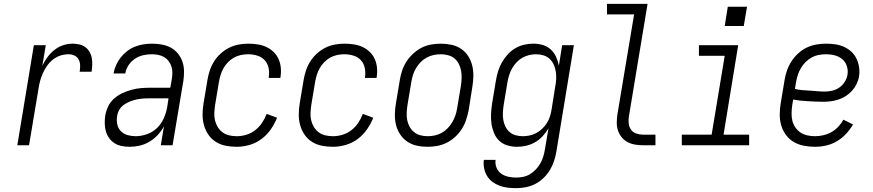

<svg xmlns="http://www.w3.org/2000/svg" viewBox="-20 -755 4540 998"><path d="M70 0 156 -520H218L200 -413Q211 -436 226.5 -457.5Q242 -479 263 -495.5Q284 -512 308.5 -520Q333 -528 357 -528Q375 -528 392.5 -524Q410 -520 423.5 -510Q437 -500 445.5 -485.5Q454 -471 457 -454Q460 -437 459.5 -418.5Q459 -400 456 -382H394Q397 -399 396.5 -415.5Q396 -432 389 -445.5Q382 -459 367.5 -466Q353 -473 337 -473Q316 -473 295 -466.5Q274 -460 256 -446Q238 -432 225 -413.5Q212 -395 203 -375Q194 -355 188.5 -334.5Q183 -314 180 -293L131 0Z M654 8Q633 8 612.5 4Q592 0 575.5 -10.5Q559 -21 547.5 -37Q536 -53 530.5 -72Q525 -91 524.5 -112Q524 -133 527 -154Q531 -178 542 -201.5Q553 -225 573 -242.5Q593 -260 616.5 -271Q640 -282 664.5 -288.5Q689 -295 713 -297Q737 -299 762 -299H865L873 -343Q876 -360 876 -377Q876 -394 871 -409.5Q866 -425 856.5 -437.5Q847 -450 833.5 -458Q820 -466 803.5 -469.5Q787 -473 770 -473Q747 -473 724.5 -468Q702 -463 682 -450Q662 -437 648.5 -416.5Q635 -396 631 -373H570Q574 -395 583.5 -416.5Q593 -438 607.5 -456.5Q622 -475 641 -489.5Q660 -504 681.5 -512.5Q703 -521 725.5 -524.5Q748 -528 770 -528Q796 -528 821 -523.5Q846 -519 867.5 -507.5Q889 -496 904.5 -477Q920 -458 928 -435Q936 -412 936.5 -386Q937 -360 933 -334L877 0H816L832 -98Q819 -74 799.5 -53Q780 -32 756 -18Q732 -4 706 2Q680 8 654 8ZM685 -47Q714 -47 744 -57.5Q774 -68 796.5 -90Q819 -112 831.5 -140.5Q844 -169 849 -198L856 -244H762Q744 -244 727 -243Q710 -242 692.5 -238.5Q675 -235 658 -228.5Q641 -222 625.5 -211.5Q610 -201 600.5 -185Q591 -169 589 -152Q585 -130 589.5 -109Q594 -88 608 -73.5Q622 -59 642.5 -53Q663 -47 685 -47Z M1211 8Q1181 8 1153 2.5Q1125 -3 1102 -17.5Q1079 -32 1063.5 -54.5Q1048 -77 1040.5 -103.5Q1033 -130 1033 -159Q1033 -188 1038 -218L1058 -338Q1062 -362 1070 -387Q1078 -412 1092 -434.5Q1106 -457 1126 -475.5Q1146 -494 1169.5 -506Q1193 -518 1218.5 -523Q1244 -528 1269 -528Q1294 -528 1318 -524.5Q1342 -521 1363 -511.5Q1384 -502 1401 -486Q1418 -470 1427.5 -449Q1437 -428 1439.5 -404Q1442 -380 1438 -355Q1438 -354 1437.5 -352.5Q1437 -351 1437 -350H1377Q1377 -351 1377 -352Q1377 -353 1377 -353Q1381 -378 1376 -402Q1371 -426 1355.5 -442.5Q1340 -459 1317 -466Q1294 -473 1269 -473Q1251 -473 1232 -469Q1213 -465 1196 -455.5Q1179 -446 1165 -431.5Q1151 -417 1141.5 -400Q1132 -383 1126.5 -365Q1121 -347 1118 -329L1098 -209Q1095 -188 1094 -168Q1093 -148 1097.5 -129.5Q1102 -111 1112 -94.5Q1122 -78 1137 -67Q1152 -56 1171 -51.5Q1190 -47 1211 -47Q1235 -47 1260 -54.5Q1285 -62 1306 -78Q1327 -94 1342 -116.5Q1357 -139 1366 -163L1420 -143Q1408 -112 1387.5 -82.5Q1367 -53 1338.5 -32Q1310 -11 1276.5 -1.5Q1243 8 1211 8Z M1711 8Q1681 8 1653 2.5Q1625 -3 1602 -17.5Q1579 -32 1563.5 -54.5Q1548 -77 1540.5 -103.5Q1533 -130 1533 -159Q1533 -188 1538 -218L1558 -338Q1562 -362 1570 -387Q1578 -412 1592 -434.5Q1606 -457 1626 -475.5Q1646 -494 1669.5 -506Q1693 -518 1718.5 -523Q1744 -528 1769 -528Q1794 -528 1818 -524.5Q1842 -521 1863 -511.5Q1884 -502 1901 -486Q1918 -470 1927.5 -449Q1937 -428 1939.5 -404Q1942 -380 1938 -355Q1938 -354 1937.5 -352.5Q1937 -351 1937 -350H1877Q1877 -351 1877 -352Q1877 -353 1877 -353Q1881 -378 1876 -402Q1871 -426 1855.5 -442.5Q1840 -459 1817 -466Q1794 -473 1769 -473Q1751 -473 1732 -469Q1713 -465 1696 -455.5Q1679 -446 1665 -431.5Q1651 -417 1641.5 -400Q1632 -383 1626.5 -365Q1621 -347 1618 -329L1598 -209Q1595 -188 1594 -168Q1593 -148 1597.5 -129.5Q1602 -111 1612 -94.5Q1622 -78 1637 -67Q1652 -56 1671 -51.5Q1690 -47 1711 -47Q1735 -47 1760 -54.5Q1785 -62 1806 -78Q1827 -94 1842 -116.5Q1857 -139 1866 -163L1920 -143Q1908 -112 1887.5 -82.5Q1867 -53 1838.5 -32Q1810 -11 1776.5 -1.5Q1743 8 1711 8Z M2202 8Q2173 8 2146 2Q2119 -4 2097 -19Q2075 -34 2060 -56.5Q2045 -79 2038.5 -105.5Q2032 -132 2032.5 -160.5Q2033 -189 2038 -218L2058 -338Q2062 -363 2070 -387.5Q2078 -412 2092.5 -434.5Q2107 -457 2127.5 -476Q2148 -495 2171.5 -507Q2195 -519 2221 -523.5Q2247 -528 2272 -528Q2300 -528 2327.5 -522Q2355 -516 2377 -501Q2399 -486 2413.5 -463.5Q2428 -441 2434.5 -414.5Q2441 -388 2440.5 -359.5Q2440 -331 2435 -302L2416 -182Q2411 -157 2403 -132.5Q2395 -108 2381 -85.5Q2367 -63 2346.5 -44Q2326 -25 2302 -13Q2278 -1 2252.5 3.5Q2227 8 2202 8ZM2203 -47Q2221 -47 2240 -51Q2259 -55 2276 -64.5Q2293 -74 2307 -88.5Q2321 -103 2331 -120Q2341 -137 2347 -155Q2353 -173 2356 -191L2376 -311Q2379 -331 2379.5 -350.5Q2380 -370 2376.5 -388.5Q2373 -407 2364.5 -423.5Q2356 -440 2342 -451.5Q2328 -463 2309 -468Q2290 -473 2271 -473Q2252 -473 2233.5 -469Q2215 -465 2197.5 -455.5Q2180 -446 2166 -431.5Q2152 -417 2142 -400Q2132 -383 2126.5 -365Q2121 -347 2118 -329L2098 -209Q2095 -189 2094 -169.5Q2093 -150 2096.5 -131.5Q2100 -113 2109 -96.5Q2118 -80 2132 -68.5Q2146 -57 2164.5 -52Q2183 -47 2203 -47Z M2664 223Q2641 223 2619 220.5Q2597 218 2577 210.5Q2557 203 2540 190.5Q2523 178 2512 160Q2501 142 2496.5 120.5Q2492 99 2495 76H2556Q2553 98 2561 117Q2569 136 2585 147.5Q2601 159 2621.5 163.5Q2642 168 2664 168Q2682 168 2700.5 164Q2719 160 2735.5 150Q2752 140 2765.5 125.5Q2779 111 2788.5 94.5Q2798 78 2803.5 60Q2809 42 2812 24L2831 -88Q2818 -66 2800.5 -47Q2783 -28 2761 -15.5Q2739 -3 2715 2.5Q2691 8 2667 8Q2641 8 2616.5 0.5Q2592 -7 2574.5 -24Q2557 -41 2547.5 -64.5Q2538 -88 2534.5 -113Q2531 -138 2532.5 -164.5Q2534 -191 2538 -218L2558 -338Q2562 -361 2569 -384.5Q2576 -408 2588.5 -430Q2601 -452 2618.5 -471.5Q2636 -491 2658 -504Q2680 -517 2704 -522.5Q2728 -528 2752 -528Q2778 -528 2801.5 -521Q2825 -514 2842.5 -498Q2860 -482 2870 -460.5Q2880 -439 2885 -414L2902 -520H2963L2872 33Q2868 57 2860 81.5Q2852 106 2838.5 128.5Q2825 151 2805.5 170Q2786 189 2762.5 201Q2739 213 2713.5 218Q2688 223 2664 223ZM2698 -47Q2716 -47 2734 -51Q2752 -55 2768.5 -64Q2785 -73 2799 -86.5Q2813 -100 2823 -116Q2833 -132 2838.5 -149.5Q2844 -167 2847 -185L2866 -305Q2870 -325 2871 -344.5Q2872 -364 2869 -383Q2866 -402 2858 -419.5Q2850 -437 2836.5 -449.5Q2823 -462 2804.5 -467.5Q2786 -473 2766 -473Q2748 -473 2729.5 -468.5Q2711 -464 2694.5 -454.5Q2678 -445 2664.5 -430.5Q2651 -416 2641.5 -399Q2632 -382 2626.5 -364.5Q2621 -347 2618 -329L2598 -209Q2595 -189 2594 -169.5Q2593 -150 2596 -132Q2599 -114 2607 -97.5Q2615 -81 2628.5 -69Q2642 -57 2660.5 -52Q2679 -47 2698 -47Z M3322 0Q3301 0 3280.5 -3.5Q3260 -7 3242 -16.5Q3224 -26 3211.5 -41.5Q3199 -57 3192.5 -76Q3186 -95 3186 -116.5Q3186 -138 3189 -159L3276 -680H3135V-735H3346L3249 -150Q3246 -132 3248 -113.5Q3250 -95 3260 -81Q3270 -67 3287 -61Q3304 -55 3322 -55H3387V0Z M3524 0V-55H3679L3747 -465H3613V-520H3817L3741 -55H3874V0ZM3846 -620H3747L3763 -720H3863Z M4216 8Q4187 8 4158.5 2.5Q4130 -3 4106 -17Q4082 -31 4065.5 -53.5Q4049 -76 4041 -102.5Q4033 -129 4033 -158.5Q4033 -188 4038 -218L4058 -338Q4062 -363 4070.5 -388Q4079 -413 4093.5 -435.5Q4108 -458 4128.5 -477Q4149 -496 4173 -507.5Q4197 -519 4223 -523.5Q4249 -528 4274 -528Q4298 -528 4322 -524.5Q4346 -521 4367 -511.5Q4388 -502 4405 -486.5Q4422 -471 4432 -450Q4442 -429 4445.5 -405.5Q4449 -382 4445 -357Q4442 -338 4432.5 -318.5Q4423 -299 4408.5 -283Q4394 -267 4376 -255.5Q4358 -244 4338 -237.5Q4318 -231 4298 -228.5Q4278 -226 4258 -226Q4238 -226 4218.5 -227Q4199 -228 4179.5 -229Q4160 -230 4140.5 -232Q4121 -234 4103 -238L4098 -209Q4095 -188 4094.5 -167.5Q4094 -147 4098.5 -128Q4103 -109 4114 -93Q4125 -77 4140.5 -66.5Q4156 -56 4176 -51.5Q4196 -47 4216 -47Q4237 -47 4259 -52Q4281 -57 4301 -68Q4321 -79 4337 -96Q4353 -113 4364 -133L4414 -108Q4399 -82 4377.5 -59Q4356 -36 4329.5 -20.5Q4303 -5 4274 1.5Q4245 8 4216 8ZM4266 -279Q4285 -279 4305 -283.5Q4325 -288 4342 -299.5Q4359 -311 4370.5 -329Q4382 -347 4385 -366Q4389 -389 4382 -411Q4375 -433 4358.5 -447Q4342 -461 4320 -467Q4298 -473 4274 -473Q4256 -473 4236.5 -469.5Q4217 -466 4199.5 -456.5Q4182 -447 4167.5 -432.5Q4153 -418 4143 -401Q4133 -384 4127 -365.5Q4121 -347 4118 -329L4112 -293Q4130 -288 4149.5 -286.5Q4169 -285 4188.5 -284Q4208 -283 4227.5 -281Q4247 -279 4266 -279Z"/></svg>

Font: Iosevka SS04 Light
Style: Italic
Weight: 300
Italic angle: -9°
Monospace: yes
Designer: Belleve Invis
Foundry: Belleve Invis
Version: Version 19.0.0; ttfautohint (v1.8.4)